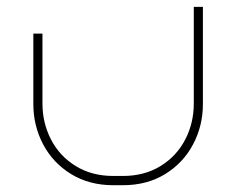

<svg xmlns="http://www.w3.org/2000/svg" viewBox="-20 -278 687 558"><path d="M337.2 260.3Q406.9 260.3 459.8 228Q512.6 195.6 541.1 141.6Q569.7 87.7 569.7 24.3V-258.1H543.2V22.9Q543.2 79.6 518.2 127.7Q493.3 175.8 446.5 204.6Q399.7 233.4 337.2 233.4H309.4Q246.9 233.4 200.1 204.6Q153.3 175.8 128.4 127.7Q103.4 79.6 103.4 22.9V-180.3H76.9V24.3Q76.9 87.7 105.4 141.6Q134 195.6 186.8 228Q239.7 260.3 309.4 260.3Z"/></svg>

Font: Arad-VF Thin Dots1
Style: Regular
Weight: 100
Designer: Mohammad Darvishi
Version: Version 1.000;August 30, 2024;FontCreator 15.0.0.2992 64-bit